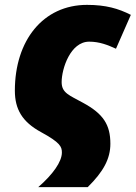

<svg xmlns="http://www.w3.org/2000/svg" viewBox="-20 -583 557 788"><path d="M137 185H340C405 121 433 68 433 7C433 -71 404 -116 321 -161C265 -192 233 -201 233 -246C233 -301 269 -412 346 -412C389 -412 423 -398 456 -383L517 -522C466 -548 414 -563 337 -563C157 -563 41 -417 41 -211C41 -135 71 -83 148 -41C227 2 234 19 234 43C234 80 198 132 137 185Z"/></svg>

Font: Noto Sans UI Black
Style: Italic
Weight: 900
Italic angle: -372°
Designer: Monotype Design Team
Foundry: Monotype Imaging Inc.
Version: Version 1.901